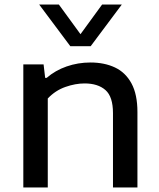

<svg xmlns="http://www.w3.org/2000/svg" viewBox="-20 -828 702 848"><path d="M83 0V-543.5H172.5L179.5 -484H186Q224 -517 274.2 -534.5Q324.5 -552 379.5 -552Q441 -552 487.8 -530Q534.5 -508 560.8 -459.5Q587 -411 587 -333V0H479V-328.5Q479 -401 445.8 -430.2Q412.5 -459.5 353.5 -459.5Q313 -459.5 268.8 -444Q224.5 -428.5 191 -393V0ZM290.5 -624 153 -808H240L335.5 -677L431 -808H518L380.5 -624Z"/></svg>

Font: Encode Sans Expanded Medium
Style: Regular
Weight: 500
Width: 7
Designer: Multiple Designers
Foundry: Impallari Type
Version: Version 3.000; ttfautohint (v1.8.3) -l 8 -r 50 -G 200 -x 14 